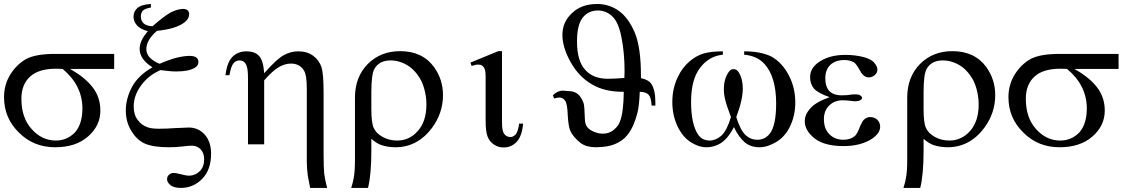

<svg xmlns="http://www.w3.org/2000/svg" viewBox="-20 -714 5612 950"><path d="M544.9 -373Q490.2 -373 326.2 -373Q399.4 -332 437.5 -283.2Q476.6 -233.4 476.6 -167Q476.6 -91.8 416 -39.1Q355.5 14.6 252.9 14.6Q145.5 14.6 73.2 -58.6Q0 -129.9 0 -233.4Q0 -294.9 31.2 -345.7Q62.5 -395.5 109.4 -421.9Q156.2 -447.3 252.9 -447.3Q350.6 -447.3 544.9 -447.3Q544.9 -428.7 544.9 -373ZM290 -373Q269.5 -374 257.8 -374Q170.9 -374 128.9 -335Q85.9 -295.9 85.9 -225.6Q85.9 -130.9 136.7 -75.2Q187.5 -18.6 255.9 -18.6Q312.5 -18.6 351.6 -59.6Q387.7 -101.6 387.7 -177.7Q387.7 -291 290 -373Z M726.6 -694.3Q726.6 -689.5 726.6 -676.8Q698.2 -671.9 686.5 -661.1Q676.8 -648.4 676.8 -632.8Q676.8 -612.3 690.4 -598.6Q704.1 -585.9 734.4 -584Q790 -632.8 824.2 -652.3Q859.4 -669.9 886.7 -669.9Q899.4 -669.9 908.2 -663.1Q916 -655.3 916 -644.5Q916 -620.1 890.6 -601.6Q847.7 -570.3 756.8 -561.5Q704.1 -516.6 704.1 -470.7Q704.1 -425.8 769.5 -398.4Q817.4 -418.9 854.5 -428.7Q892.6 -437.5 918 -437.5Q940.4 -437.5 951.2 -429.7Q961.9 -420.9 961.9 -407.2Q961.9 -389.6 944.3 -378.9Q914.1 -360.4 852.5 -360.4Q834 -360.4 815.4 -362.3Q795.9 -364.3 774.4 -367.2Q714.8 -341.8 678.7 -292Q641.6 -242.2 641.6 -187.5Q641.6 -145.5 661.1 -121.1Q680.7 -93.8 710.9 -84Q728.5 -77.1 766.6 -77.1Q805.7 -77.1 844.7 -80.1Q896.5 -83 914.1 -83Q960.9 -83 992.2 -48.8Q1024.4 -13.7 1024.4 46.9Q1024.4 125 981.4 169.9Q937.5 215.8 875 215.8Q840.8 215.8 823.2 202.1Q806.6 187.5 806.6 172.9Q806.6 160.2 815.4 151.4Q825.2 141.6 839.8 141.6Q849.6 141.6 876 148.4Q902.3 155.3 914.1 155.3Q945.3 155.3 968.8 132.8Q990.2 110.4 990.2 74.2Q990.2 43.9 972.7 24.4Q954.1 6.8 929.7 6.8Q915 6.8 882.8 10.7Q849.6 14.6 816.4 14.6Q739.3 14.6 698.2 -2.9Q657.2 -20.5 629.9 -66.4Q602.5 -110.4 602.5 -167Q602.5 -226.6 633.8 -285.2Q665 -341.8 734.4 -380.9Q670.9 -420.9 670.9 -471.7Q670.9 -513.7 711.9 -559.6Q676.8 -568.4 658.2 -587.9Q640.6 -608.4 640.6 -630.9Q640.6 -656.2 659.2 -673.8Q678.7 -691.4 726.6 -694.3Z M1207 0Q1207 -82 1207 -327.1Q1207 -369.1 1201.2 -384.8Q1196.3 -401.4 1186.5 -408.2Q1177.7 -415 1165 -415Q1147.5 -415 1135.7 -401.4Q1123 -386.7 1115.2 -341.8Q1109.4 -341.8 1095.7 -341.8Q1103.5 -407.2 1130.9 -433.6Q1158.2 -460 1200.2 -460Q1240.2 -460 1261.7 -437.5Q1283.2 -414.1 1287.1 -351.6Q1349.6 -422.9 1384.8 -441.4Q1418.9 -460 1455.1 -460Q1501 -460 1530.3 -437.5Q1559.6 -416 1571.3 -379.9Q1581.1 -344.7 1581.1 -255.9Q1581.1 -157.2 1581.1 41Q1581.1 114.3 1584 144.5Q1587.9 175.8 1598.6 215.8Q1570.3 215.8 1514.6 215.8Q1504.9 168.9 1502.9 155.3Q1498 118.2 1498 84Q1498 -35.2 1498 -273.4Q1498 -340.8 1485.4 -362.3Q1464.8 -399.4 1419.9 -399.4Q1389.6 -399.4 1359.4 -381.8Q1330.1 -365.2 1287.1 -316.4Q1287.1 -210.9 1287.1 0Q1266.6 0 1207 0Z M1817.4 -27.3Q1817.4 -12.7 1817.4 30.3Q1817.4 151.4 1800.8 215.8Q1773.4 215.8 1717.8 215.8Q1727.5 184.6 1730.5 165Q1736.3 131.8 1736.3 82Q1736.3 -22.5 1736.3 -230.5Q1736.3 -333 1799.8 -397.5Q1863.3 -460.9 1960 -460.9Q2070.3 -460.9 2127.9 -381.8Q2171.9 -320.3 2171.9 -243.2Q2171.9 -155.3 2118.2 -82Q2045.9 14.6 1936.5 14.6Q1897.5 14.6 1864.3 2.9Q1842.8 -4.9 1817.4 -27.3ZM1817.4 -173.8Q1817.4 -106.4 1829.1 -81.1Q1840.8 -54.7 1872.1 -37.1Q1904.3 -18.6 1945.3 -18.6Q2005.9 -18.6 2047.9 -66.4Q2089.8 -114.3 2089.8 -196.3Q2089.8 -257.8 2065.4 -312.5Q2038.1 -364.3 1998 -389.6Q1957 -415 1912.1 -415Q1855.5 -415 1832 -372.1Q1817.4 -345.7 1817.4 -256.8Q1817.4 -229.5 1817.4 -173.8Z M2548.8 -102.5Q2553.7 -102.5 2568.4 -102.5Q2562.5 -39.1 2536.1 -11.7Q2509.8 15.6 2471.7 15.6Q2444.3 15.6 2423.8 1Q2402.3 -12.7 2392.6 -38.1Q2382.8 -62.5 2382.8 -120.1Q2382.8 -123 2382.8 -126Q2382.8 -194.3 2382.8 -332Q2382.8 -363.3 2377.9 -373Q2374 -383.8 2363.3 -390.6Q2358.4 -394.5 2341.8 -394.5Q2335.9 -394.5 2313.5 -387.7Q2311.5 -393.6 2307.6 -404.3Q2341.8 -418 2445.3 -460.9Q2450.2 -460.9 2463.9 -460.9Q2463.9 -372.1 2463.9 -106.4Q2463.9 -63.5 2475.6 -50.8Q2486.3 -36.1 2505.9 -36.1Q2520.5 -36.1 2532.2 -49.8Q2543 -62.5 2548.8 -102.5Z M3069.3 -328.1Q3070.3 -350.6 3070.3 -361.3Q3070.3 -453.1 3054.7 -530.3Q3040 -605.5 3008.8 -633.8Q2978.5 -662.1 2938.5 -662.1Q2891.6 -662.1 2863.3 -627Q2835 -591.8 2835 -508.8Q2835 -413.1 2875 -369.1Q2914.1 -324.2 2988.3 -324.2Q3012.7 -324.2 3069.3 -328.1ZM2918 -62.5Q2939.5 -52.7 2962.9 -52.7Q2994.1 -52.7 3016.6 -71.3Q3039.1 -89.8 3046.9 -111.3Q3065.4 -157.2 3066.4 -259.8Q3064.5 -259.8 3062.5 -259.8Q2971.7 -259.8 2910.2 -295.9Q2844.7 -333 2803.7 -406.2Q2762.7 -479.5 2762.7 -541Q2762.7 -605.5 2810.5 -649.4Q2857.4 -694.3 2934.6 -694.3Q2994.1 -694.3 3042 -660.2Q3089.8 -626 3121.1 -551.8Q3151.4 -479.5 3151.4 -336.9Q3151.4 -332 3151.4 -327.1Q3187.5 -320.3 3202.1 -299.8Q3222.7 -269.5 3222.7 -209Q3222.7 -203.1 3222.7 -191.4Q3216.8 -191.4 3204.1 -191.4Q3202.1 -230.5 3189.5 -245.1Q3176.8 -258.8 3145.5 -259.8Q3142.6 -188.5 3133.8 -155.3Q3117.2 -88.9 3085.9 -47.9Q3061.5 -16.6 3022.5 -1Q2989.3 13.7 2928.7 14.6Q2881.8 14.6 2853.5 -5.9Q2816.4 -35.2 2801.8 -66.4Q2792 -89.8 2789.1 -145.5Q2787.1 -202.1 2775.4 -216.8Q2764.6 -231.4 2747.1 -231.4Q2738.3 -231.4 2721.7 -226.6Q2719.7 -232.4 2715.8 -243.2Q2739.3 -265.6 2764.6 -265.6Q2769.5 -265.6 2777.3 -264.6Q2784.2 -263.7 2788.1 -263.7Q2818.4 -263.7 2835.9 -251Q2853.5 -239.3 2867.2 -205.1Q2872.1 -192.4 2874 -123Q2875 -97.7 2886.7 -84Q2898.4 -70.3 2918 -62.5Z M3662.1 -443.4Q3662.1 -447.3 3662.1 -460Q3745.1 -460 3797.9 -433.6Q3849.6 -404.3 3882.8 -341.8Q3915 -280.3 3915 -206.1Q3915 -143.6 3889.6 -89.8Q3865.2 -38.1 3821.3 -11.7Q3777.3 14.6 3738.3 14.6Q3695.3 14.6 3666 -8.8Q3635.7 -34.2 3611.3 -85Q3585 -33.2 3550.8 -8.8Q3516.6 14.6 3474.6 14.6Q3437.5 14.6 3397.5 -10.7Q3356.4 -37.1 3331.1 -91.8Q3306.6 -145.5 3306.6 -209Q3306.6 -278.3 3335 -335Q3355.5 -378.9 3389.6 -408.2Q3422.9 -437.5 3460.9 -449.2Q3498 -460 3556.6 -460Q3556.6 -454.1 3556.6 -443.4Q3488.3 -436.5 3444.3 -378.9Q3399.4 -321.3 3399.4 -210Q3399.4 -100.6 3433.6 -48.8Q3454.1 -18.6 3491.2 -18.6Q3521.5 -18.6 3549.8 -43Q3577.1 -69.3 3596.7 -134.8Q3575.2 -191.4 3568.4 -219.7Q3561.5 -248 3561.5 -273.4Q3561.5 -321.3 3584 -355.5Q3594.7 -372.1 3609.4 -372.1Q3625 -372.1 3635.7 -355.5Q3655.3 -323.2 3655.3 -276.4Q3655.3 -219.7 3623 -134.8Q3643.6 -68.4 3669.9 -44.9Q3694.3 -22.5 3726.6 -22.5Q3764.6 -22.5 3788.1 -51.8Q3820.3 -91.8 3820.3 -202.1Q3820.3 -335 3761.7 -398.4Q3725.6 -437.5 3662.1 -443.4Z M4085 -233.4Q4027.3 -252.9 4006.8 -276.4Q3988.3 -299.8 3988.3 -332Q3988.3 -374 4025.4 -402.3Q4078.1 -442.4 4162.1 -442.4Q4211.9 -442.4 4252.9 -431.6Q4293 -420.9 4306.6 -402.3Q4321.3 -384.8 4321.3 -369.1Q4321.3 -354.5 4308.6 -342.8Q4295.9 -331.1 4278.3 -331.1Q4252.9 -331.1 4235.4 -364.3Q4216.8 -398.4 4205.1 -405.3Q4185.5 -417 4158.2 -417Q4114.3 -417 4087.9 -392.6Q4063.5 -368.2 4063.5 -326.2Q4063.5 -285.2 4084 -262.7Q4106.4 -242.2 4142.6 -242.2Q4156.2 -242.2 4170.9 -243.2Q4195.3 -247.1 4209 -247.1Q4230.5 -247.1 4236.3 -242.2Q4245.1 -236.3 4245.1 -230.5Q4245.1 -222.7 4238.3 -219.7Q4230.5 -212.9 4208 -212.9Q4203.1 -212.9 4191.4 -214.8Q4166 -217.8 4149.4 -217.8Q4109.4 -217.8 4083 -192.4Q4056.6 -166 4056.6 -125Q4056.6 -76.2 4084 -49.8Q4110.4 -22.5 4153.3 -22.5Q4188.5 -22.5 4210.9 -42Q4222.7 -53.7 4236.3 -90.8Q4247.1 -114.3 4252.9 -120.1Q4267.6 -134.8 4286.1 -134.8Q4305.7 -134.8 4320.3 -122.1Q4335 -107.4 4335 -86.9Q4335 -55.7 4295.9 -28.3Q4240.2 8.8 4153.3 8.8Q4060.5 8.8 4011.7 -28.3Q3961.9 -67.4 3961.9 -114.3Q3961.9 -147.5 3989.3 -177.7Q4014.6 -208 4085 -233.4Z M4549.8 -27.3Q4549.8 -12.7 4549.8 30.3Q4549.8 151.4 4533.2 215.8Q4505.9 215.8 4450.2 215.8Q4460 184.6 4462.9 165Q4468.8 131.8 4468.8 82Q4468.8 -22.5 4468.8 -230.5Q4468.8 -333 4532.2 -397.5Q4595.7 -460.9 4692.4 -460.9Q4802.7 -460.9 4860.4 -381.8Q4904.3 -320.3 4904.3 -243.2Q4904.3 -155.3 4850.6 -82Q4778.3 14.6 4668.9 14.6Q4629.9 14.6 4596.7 2.9Q4575.2 -4.9 4549.8 -27.3ZM4549.8 -173.8Q4549.8 -106.4 4561.5 -81.1Q4573.2 -54.7 4604.5 -37.1Q4636.7 -18.6 4677.7 -18.6Q4738.3 -18.6 4780.3 -66.4Q4822.3 -114.3 4822.3 -196.3Q4822.3 -257.8 4797.9 -312.5Q4770.5 -364.3 4730.5 -389.6Q4689.5 -415 4644.5 -415Q4587.9 -415 4564.5 -372.1Q4549.8 -345.7 4549.8 -256.8Q4549.8 -229.5 4549.8 -173.8Z M5514.6 -373Q5460 -373 5295.9 -373Q5369.1 -332 5407.2 -283.2Q5446.3 -233.4 5446.3 -167Q5446.3 -91.8 5385.7 -39.1Q5325.2 14.6 5222.7 14.6Q5115.2 14.6 5043 -58.6Q4969.7 -129.9 4969.7 -233.4Q4969.7 -294.9 5001 -345.7Q5032.2 -395.5 5079.1 -421.9Q5126 -447.3 5222.7 -447.3Q5320.3 -447.3 5514.6 -447.3Q5514.6 -428.7 5514.6 -373ZM5259.8 -373Q5239.3 -374 5227.5 -374Q5140.6 -374 5098.6 -335Q5055.7 -295.9 5055.7 -225.6Q5055.7 -130.9 5106.4 -75.2Q5157.2 -18.6 5225.6 -18.6Q5282.2 -18.6 5321.3 -59.6Q5357.4 -101.6 5357.4 -177.7Q5357.4 -291 5259.8 -373Z"/></svg>

Font: Griech2
Style: Regular
Weight: 400
Version: 001.007